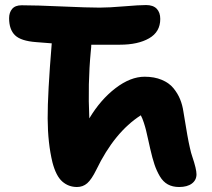

<svg xmlns="http://www.w3.org/2000/svg" viewBox="-20 -706 841 761"><path d="M689.9 35.2Q664.1 35.2 645.3 24.9Q626.5 14.6 613.5 -7.3Q600.6 -29.3 592.3 -54Q584 -78.6 575.2 -117.2Q572.8 -127.4 567.4 -152.1Q562 -176.8 558.8 -189.7Q555.7 -202.6 550 -220Q544.4 -237.3 538.1 -249Q433.6 -182.1 361.8 -33.2Q342.8 5.4 325.7 20.3Q308.6 35.2 285.2 35.2Q251.5 35.2 226.8 13.4Q202.1 -8.3 188 -62Q169.4 -138.2 168.9 -236.3Q168.5 -334.5 185.1 -534.2Q166 -535.2 123 -539.1Q63 -543.5 39.6 -566.2Q16.1 -588.9 16.1 -633.8Q16.1 -656.7 28.3 -670.9Q40.5 -685.1 65.9 -685.1Q123 -685.1 225.3 -680.4Q327.6 -675.8 375 -675.8Q411.6 -675.8 471.9 -680.9Q532.2 -686 559.1 -686Q586.9 -686 601.1 -671.4Q615.2 -656.7 615.2 -630.9Q615.2 -579.6 571 -554.2Q526.9 -528.8 455.1 -528.8H341.8Q341.8 -519.5 339.8 -502Q327.6 -373.5 334 -236.8Q378.4 -311 437.7 -356.4Q497.1 -401.9 553.2 -401.9Q591.8 -401.9 621.1 -389.6Q650.4 -377.4 667.5 -356.4Q684.6 -335.4 693.8 -312.7Q703.1 -290 707 -263.2Q708.5 -253.4 712.4 -230.7Q716.3 -208 717.8 -198.5Q719.2 -189 722.4 -171.1Q725.6 -153.3 727.5 -144Q729.5 -134.8 732.2 -122.1Q734.9 -109.4 737.3 -100.8Q739.7 -92.3 742.2 -85Q758.8 -36.1 758.8 -15.1Q758.8 7.8 740.5 21.5Q722.2 35.2 689.9 35.2Z"/></svg>

Font: Shantell Sans Bouncy
Style: Bold
Weight: 700
Designer: Stephen Nixon, Anya Danilova, Shantell Martin
Foundry: Arrow Type
Version: Version 1.006;[9816181b4]